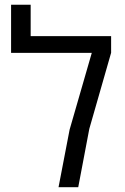

<svg xmlns="http://www.w3.org/2000/svg" viewBox="-20 -784 524 804"><path d="M225.1 0 271.5 -241.2 364.3 -562.5H26.4V-764.2H108.4V-632.8H445.3V-563L354 -244.6L307.6 0Z"/></svg>

Font: Open Sans
Style: Regular
Weight: 400
Designer: Monotype Design Team
Foundry: Monotype Imaging Inc.
Version: Version 3.000; ttfautohint (v1.8.4)